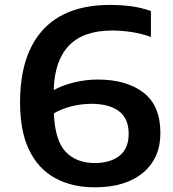

<svg xmlns="http://www.w3.org/2000/svg" viewBox="-20 -770 722 799"><path d="M374.5 9.5Q280 9.5 210 -28.5Q140 -66.5 101.8 -144.5Q63.5 -222.5 63.5 -343.5Q63.5 -541.5 158.5 -645.5Q253.5 -749.5 438 -749.5Q484.5 -749.5 527 -743.8Q569.5 -738 608 -724V-616Q571.5 -630 528.5 -636.5Q485.5 -643 447.5 -643Q326 -643 266.2 -579.5Q206.5 -516 203.5 -395Q240 -415.5 289 -427.2Q338 -439 386.5 -439Q506 -439 576.8 -384.8Q647.5 -330.5 647.5 -216.5Q647.5 -111.5 575 -51Q502.5 9.5 374.5 9.5ZM359 -338Q321 -338 280 -328.2Q239 -318.5 204 -298.5Q209 -184 253.8 -137.8Q298.5 -91.5 374.5 -91.5Q439 -91.5 477.2 -121.8Q515.5 -152 515.5 -213Q515.5 -277 474.8 -307.5Q434 -338 359 -338Z"/></svg>

Font: Encode Sans Exp SmBold
Style: Regular
Weight: 600
Width: 7
Designer: Multiple Designers
Foundry: Impallari Type
Version: Version 3.002; ttfautohint (v1.8.3) -l 8 -r 50 -G 200 -x 14 